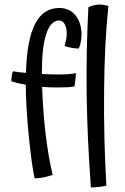

<svg xmlns="http://www.w3.org/2000/svg" viewBox="-20 -762 550 843"><path d="M447 53Q437 56 415.5 58.5Q394 61 379 61Q363 -161 360.5 -347.5Q358 -534 368 -730Q378 -735 391 -738.5Q404 -742 416 -742Q425 -742 435 -740.5Q445 -739 456 -736Q439 -578 437 -365Q435 -152 447 53ZM165 -381Q168 -278 180 -176.5Q192 -75 211 6Q187 14 167.5 17.5Q148 21 132 21Q119 -38 106.5 -163Q94 -288 93 -390Q75 -393 58.5 -397Q42 -401 30 -405Q30 -419 32 -432Q34 -445 38 -449Q48 -447 60 -445.5Q72 -444 94 -442Q98 -587 134 -657Q170 -727 240 -727Q285 -727 311.5 -694.5Q338 -662 338 -609Q338 -595 334.5 -577Q331 -559 326 -549Q310 -549 294 -552Q278 -555 264 -560Q269 -580 271 -592Q273 -604 273 -615Q273 -640 264 -656Q255 -672 240 -672Q203 -672 183.5 -614Q164 -556 164 -448Q164 -445 164 -442.5Q164 -440 164 -437Q192 -436 208 -435.5Q224 -435 238 -435Q262 -435 281 -436.5Q300 -438 313 -441Q313 -428 311 -411Q309 -394 307 -383Q297 -380 279.5 -379Q262 -378 236 -378Q218 -378 200 -378.5Q182 -379 165 -381Z"/></svg>

Font: Atma
Style: Regular
Weight: 400
Designer: Gregori Vincens, Jeremie Hornus, Riccardo Olocco, Yoann Minet.
Foundry: black foundry
Version: Version 1.102;PS 1.100;hotconv 1.0.86;makeotf.lib2.5.63406